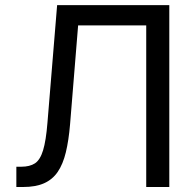

<svg xmlns="http://www.w3.org/2000/svg" viewBox="-20 -748 783 768"><path d="M45.4 0V-81.1H64.9Q99.1 -81.1 119.9 -94.7Q140.6 -108.4 152.3 -146.7Q164.1 -185.1 169.9 -258.3L208.5 -727.5H657.2V0H564.9V-646.5H292.5L260.3 -251Q254.9 -186.5 243.4 -138.9Q231.9 -91.3 210.9 -60.5Q189.9 -29.8 156.2 -14.9Q122.6 0 72.3 0Z"/></svg>

Font: Inter 16pt
Style: Regular
Weight: 400
Version: Version 4.001;git-66647c0bb